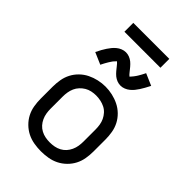

<svg xmlns="http://www.w3.org/2000/svg" viewBox="-266 -1018 1131 1131"><g transform="rotate(45 300.0 -452.0)"><path d="M300 8Q271 8 241.5 3Q212 -2 186 -15Q160 -28 138.5 -49Q117 -70 103.5 -96Q90 -122 85 -151.5Q80 -181 80 -210V-310Q80 -339 85 -368.5Q90 -398 103.5 -424Q117 -450 138.5 -471Q160 -492 186.5 -505Q213 -518 242 -524.5Q271 -531 300 -531Q329 -531 358 -524.5Q387 -518 413.5 -505Q440 -492 461.5 -471Q483 -450 496.5 -424Q510 -398 515 -368.5Q520 -339 520 -310V-210Q520 -181 515 -151.5Q510 -122 496.5 -96Q483 -70 461.5 -49Q440 -28 414 -15Q388 -2 358.5 3Q329 8 300 8ZM300 -66Q319 -66 337.5 -69.5Q356 -73 373 -82Q390 -91 402.5 -105Q415 -119 423 -136.5Q431 -154 434 -172.5Q437 -191 437 -210V-310Q437 -329 434 -348Q431 -367 423 -384Q415 -401 402 -415.5Q389 -430 372 -438.5Q355 -447 336 -451Q317 -455 298 -455Q279 -455 260.5 -451Q242 -447 226 -437.5Q210 -428 197 -414Q184 -400 176.5 -383Q169 -366 166 -347.5Q163 -329 163 -310V-210Q163 -191 166 -172.5Q169 -154 177 -136.5Q185 -119 197.5 -105Q210 -91 227 -82Q244 -73 262.5 -69.5Q281 -66 300 -66ZM358 -597Q350 -597 342.5 -598.5Q335 -600 328.5 -602.5Q322 -605 315 -609Q308 -613 302.5 -617.5Q297 -622 291 -628Q285 -634 280.5 -639.5Q276 -645 271.5 -650.5Q267 -656 261.5 -663Q256 -670 251.5 -675Q247 -680 242 -684Q240 -682 236 -677.5Q232 -673 230 -671Q228 -669 225.5 -666Q223 -663 221 -659.5Q219 -656 216 -652Q213 -648 210.5 -643.5Q208 -639 205 -634Q202 -629 199 -623.5Q196 -618 193 -612Q190 -606 187 -600L113 -632Q122 -651 130.5 -666Q139 -681 147 -693Q155 -705 164 -716Q173 -727 185 -737Q197 -747 212 -753Q227 -759 242 -759Q250 -759 257.5 -757.5Q265 -756 271.5 -753.5Q278 -751 285 -747Q292 -743 297.5 -738.5Q303 -734 309 -728Q315 -722 319.5 -716.5Q324 -711 328.5 -705.5Q333 -700 338.5 -693Q344 -686 348.5 -681Q353 -676 358 -672Q360 -674 364 -678.5Q368 -683 370 -685.5Q372 -688 374.5 -691Q377 -694 379 -697Q381 -700 384 -704Q387 -708 389.5 -712.5Q392 -717 395 -722Q398 -727 401 -732.5Q404 -738 407 -744Q410 -750 413 -756L487 -724Q478 -706 469.5 -691Q461 -676 453 -663.5Q445 -651 436 -640Q427 -629 415 -619Q403 -609 388 -603Q373 -597 358 -597ZM150 -838V-912H450V-838Z"/></g></svg>

Font: Zed Mono Extended
Style: Regular
Weight: 400
Width: 7
Monospace: yes
Designer: Belleve Invis
Foundry: Belleve Invis
Version: Version 1.0.0; ttfautohint (v1.8.4)